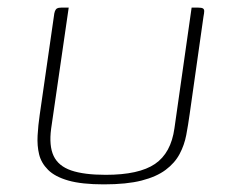

<svg xmlns="http://www.w3.org/2000/svg" viewBox="-20 -480 607 503"><path d="M477 -182Q473 -153 468 -126.5Q463 -100 450.5 -76.5Q438 -53 414 -35Q390 -17 351 -7Q312 3 252 3Q194 3 159 -7Q124 -17 106 -35Q88 -53 82.5 -75.5Q77 -98 78.5 -125Q80 -152 84 -179L121 -436Q122 -446 124 -451Q126 -456 129.5 -458Q133 -460 140 -460H160L114 -143Q108 -98 120.5 -71.5Q133 -45 166.5 -33.5Q200 -22 257 -22Q344 -22 386 -50.5Q428 -79 437 -144L482 -460H500Q508 -460 511.5 -458Q515 -456 515 -451Q515 -446 513 -436Z"/></svg>

Font: Genos ExtraLight
Style: Italic
Weight: 250
Italic angle: -8°
Designer: Robert E. Leuschke
Foundry: Robert E. Leuschke
Version: Version 1.010